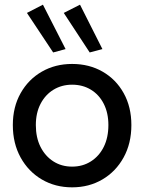

<svg xmlns="http://www.w3.org/2000/svg" viewBox="-20 -804 625 832"><path d="M292.5 7.8Q219.2 7.8 161.1 -26.4Q103 -60.5 69.3 -121.6Q35.6 -182.6 35.6 -262.2Q35.6 -340.3 69.3 -400.1Q103 -460 161.1 -493.4Q219.2 -526.9 292.5 -526.9Q366.7 -526.9 424.8 -493.4Q482.9 -460 516.1 -400.1Q549.3 -340.3 549.3 -262.2Q549.3 -182.6 515.6 -121.6Q481.9 -60.5 423.8 -26.4Q365.7 7.8 292.5 7.8ZM292.5 -82Q338.4 -82 374 -104.7Q409.7 -127.4 429.7 -167.7Q449.7 -208 449.7 -262.2Q449.7 -314.5 429.7 -354Q409.7 -393.6 374 -415.3Q338.4 -437 292.5 -437Q247.6 -437 211.9 -415.3Q176.3 -393.6 155.8 -354.2Q135.3 -314.9 135.3 -262.2Q135.3 -208 155.5 -167.7Q175.8 -127.4 211.2 -104.7Q246.6 -82 292.5 -82ZM368.7 -576.7 256.3 -748 326.7 -783.7 423.8 -591.3ZM210.4 -576.7 96.7 -748 166 -783.7 264.2 -591.3Z"/></svg>

Font: Reddit Sans Medium
Style: Regular
Weight: 500
Designer: Stephen Hutchings
Foundry: Reddit
Version: Version 1.014